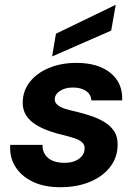

<svg xmlns="http://www.w3.org/2000/svg" viewBox="-20 -771 575 803"><path d="M232 12Q164 12 116 -11.5Q68 -35 43.5 -75Q19 -115 23 -165H158Q157 -143 167.5 -126Q178 -109 198.5 -99.5Q219 -90 249 -90Q276 -90 294.5 -98Q313 -106 323.5 -119.5Q334 -133 334 -151Q334 -166 323 -176Q312 -186 292.5 -192.5Q273 -199 249 -205Q217 -212 186 -223Q155 -234 130 -249.5Q105 -265 90 -287.5Q75 -310 75 -341Q75 -390 104 -427.5Q133 -465 184 -486.5Q235 -508 300 -508Q390 -508 442 -466Q494 -424 491 -351H362Q361 -376 340 -390.5Q319 -405 285 -405Q252 -405 230.5 -390.5Q209 -376 209 -355Q209 -342 221 -332Q233 -322 254 -315.5Q275 -309 303 -303Q339 -294 369.5 -283Q400 -272 423 -256.5Q446 -241 459 -219.5Q472 -198 472 -167Q472 -113 440.5 -72.5Q409 -32 355 -10Q301 12 232 12ZM198 -535 214 -630 464 -751 445 -643Z"/></svg>

Font: DM Sans 24pt
Style: Bold Italic
Weight: 700
Italic angle: -10°
Designer: Colophon Foundry, Jonny Pinhorn
Foundry: Colophon Foundry
Version: Version 4.004;gftools[0.9.30]